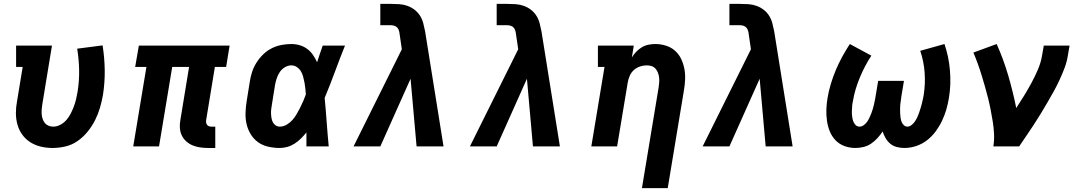

<svg xmlns="http://www.w3.org/2000/svg" viewBox="-20 -755 5590 990"><path d="M251 8Q220 8 190.5 1Q161 -6 136.5 -21.5Q112 -37 95 -60.5Q78 -84 70 -112.5Q62 -141 62 -172Q62 -203 68 -234L97 -410H63V-520H248L198 -216Q196 -203 195 -190.5Q194 -178 195 -165.5Q196 -153 200 -141.5Q204 -130 211 -121Q218 -112 229.5 -107Q241 -102 254 -102Q273 -102 291 -111.5Q309 -121 322.5 -136.5Q336 -152 345 -170Q354 -188 361 -206.5Q368 -225 372.5 -244Q377 -263 380 -282Q389 -338 388 -393.5Q387 -449 378 -504L509 -521Q519 -458 520 -394.5Q521 -331 511 -266Q505 -232 495.5 -199.5Q486 -167 470.5 -136Q455 -105 432.5 -77Q410 -49 381 -28.5Q352 -8 318 0Q284 8 251 8Z M1053 8Q1032 8 1011.5 5Q991 2 973 -5.5Q955 -13 940.5 -26Q926 -39 917.5 -56.5Q909 -74 907.5 -94.5Q906 -115 910 -136L955 -410H868L800 0H667L735 -410H677L696 -520H1164L1146 -410H1088L1043 -136Q1042 -129 1043 -122.5Q1044 -116 1048 -111Q1052 -106 1058 -104Q1064 -102 1071 -102H1090V8Z M1423 8Q1393 8 1363.5 1.5Q1334 -5 1311 -21.5Q1288 -38 1273 -62.5Q1258 -87 1251.5 -115Q1245 -143 1246 -173.5Q1247 -204 1252 -234L1268 -334Q1272 -360 1280 -384.5Q1288 -409 1302.5 -432Q1317 -455 1337 -474.5Q1357 -494 1381 -506Q1405 -518 1431 -523Q1457 -528 1482 -528Q1505 -528 1526.5 -521.5Q1548 -515 1565 -502Q1582 -489 1594 -471.5Q1606 -454 1615 -434Q1622 -455 1629 -476.5Q1636 -498 1644 -520H1759Q1732 -453 1707 -385Q1682 -317 1654 -250Q1660 -188 1664.5 -125Q1669 -62 1675 0H1560Q1560 -18 1560 -36Q1560 -54 1560 -72Q1547 -56 1532 -41Q1517 -26 1499 -14.5Q1481 -3 1461.5 2.5Q1442 8 1423 8ZM1423 -102Q1441 -102 1458 -112Q1475 -122 1487.5 -136Q1500 -150 1509.5 -166.5Q1519 -183 1527.5 -199.5Q1536 -216 1543.5 -233.5Q1551 -251 1557 -268Q1556 -284 1554.5 -299Q1553 -314 1550 -329.5Q1547 -345 1543 -360Q1539 -375 1531.5 -387.5Q1524 -400 1511 -409Q1498 -418 1482 -418Q1465 -418 1448.5 -408Q1432 -398 1422 -382.5Q1412 -367 1406.5 -350Q1401 -333 1398 -316L1382 -216Q1380 -204 1378.5 -192.5Q1377 -181 1377.5 -169Q1378 -157 1380 -145.5Q1382 -134 1387 -124.5Q1392 -115 1401.5 -108.5Q1411 -102 1423 -102Z M1803 0 2052 -501 2041 -576Q2040 -586 2037.5 -595.5Q2035 -605 2029 -612Q2023 -619 2014 -622Q2005 -625 1995 -625H1941V-735H1995Q2017 -735 2039 -733.5Q2061 -732 2081.5 -724.5Q2102 -717 2118.5 -704Q2135 -691 2146 -673.5Q2157 -656 2162.5 -635Q2168 -614 2172 -593L2267 0H2128L2097 -349L1941 0Z M2403 0 2652 -501 2641 -576Q2640 -586 2637.5 -595.5Q2635 -605 2629 -612Q2623 -619 2614 -622Q2605 -625 2595 -625H2541V-735H2595Q2617 -735 2639 -733.5Q2661 -732 2681.5 -724.5Q2702 -717 2718.5 -704Q2735 -691 2746 -673.5Q2757 -656 2762.5 -635Q2768 -614 2772 -593L2867 0H2728L2697 -349L2541 0Z M3290 215 3376 -304Q3378 -317 3379 -330Q3380 -343 3378.5 -355.5Q3377 -368 3372.5 -380Q3368 -392 3360 -401Q3352 -410 3340 -414Q3328 -418 3315 -418Q3297 -418 3279.5 -412Q3262 -406 3248.5 -394Q3235 -382 3227.5 -365Q3220 -348 3217 -331L3162 0H3029L3097 -410H3063V-520H3248L3238 -459Q3248 -475 3261 -488.5Q3274 -502 3290 -511.5Q3306 -521 3324 -524.5Q3342 -528 3359 -528Q3387 -528 3414 -519.5Q3441 -511 3461 -493Q3481 -475 3492.5 -450.5Q3504 -426 3509 -399Q3514 -372 3512.5 -343Q3511 -314 3506 -286L3423 215Z M3603 0 3852 -501 3841 -576Q3840 -586 3837.5 -595.5Q3835 -605 3829 -612Q3823 -619 3814 -622Q3805 -625 3795 -625H3741V-735H3795Q3817 -735 3839 -733.5Q3861 -732 3881.5 -724.5Q3902 -717 3918.5 -704Q3935 -691 3946 -673.5Q3957 -656 3962.5 -635Q3968 -614 3972 -593L4067 0H3928L3897 -349L3741 0Z M4390 8Q4361 8 4334 -2Q4307 -12 4288 -32Q4269 -52 4258.5 -78Q4248 -104 4244 -132.5Q4240 -161 4241 -191Q4242 -221 4247 -250Q4253 -286 4264 -322.5Q4275 -359 4289.5 -393.5Q4304 -428 4322.5 -462Q4341 -496 4362 -528L4473 -468Q4455 -441 4440 -412Q4425 -383 4413 -354Q4401 -325 4392 -295Q4383 -265 4378 -234Q4375 -222 4374 -208.5Q4373 -195 4372.5 -182.5Q4372 -170 4373.5 -157Q4375 -144 4378.5 -132.5Q4382 -121 4390.5 -111.5Q4399 -102 4412 -102Q4423 -102 4433.5 -109.5Q4444 -117 4451 -127Q4458 -137 4463 -148Q4468 -159 4472.5 -170Q4477 -181 4480 -192Q4483 -203 4486 -214.5Q4489 -226 4491 -237.5Q4493 -249 4495 -260L4508 -338H4641L4628 -260Q4627 -249 4625 -237.5Q4623 -226 4622 -215Q4621 -204 4621 -192.5Q4621 -181 4621.5 -170Q4622 -159 4623.5 -148Q4625 -137 4628.5 -127.5Q4632 -118 4640 -110Q4648 -102 4659 -102Q4670 -102 4680.5 -110.5Q4691 -119 4698 -129.5Q4705 -140 4710 -151Q4715 -162 4719 -173.5Q4723 -185 4726.5 -196.5Q4730 -208 4733 -219.5Q4736 -231 4738.5 -243Q4741 -255 4743 -266Q4752 -325 4747.5 -382.5Q4743 -440 4725 -493L4850 -528Q4861 -495 4868 -462Q4875 -429 4878 -393.5Q4881 -358 4880 -322.5Q4879 -287 4873 -251Q4868 -220 4859.5 -190.5Q4851 -161 4837.5 -132.5Q4824 -104 4804.5 -77.5Q4785 -51 4759.5 -31.5Q4734 -12 4704 -2Q4674 8 4643 8Q4623 8 4604 3Q4585 -2 4570.5 -14Q4556 -26 4546.5 -42.5Q4537 -59 4531 -77Q4519 -59 4504 -42.5Q4489 -26 4471 -14Q4453 -2 4432 3Q4411 8 4390 8Z M5102 0Q5107 -32 5105.5 -64Q5104 -96 5099 -127.5Q5094 -159 5088 -189.5Q5082 -220 5074.5 -250Q5067 -280 5058.5 -309.5Q5050 -339 5041 -368.5Q5032 -398 5021.5 -427Q5011 -456 4999 -484L5119 -528Q5154 -450 5178.5 -366.5Q5203 -283 5220 -198Q5241 -230 5261 -262.5Q5281 -295 5299 -328.5Q5317 -362 5332 -397Q5347 -432 5353 -468L5362 -520H5495L5486 -468Q5481 -436 5469.5 -405.5Q5458 -375 5444 -344.5Q5430 -314 5414 -285Q5398 -256 5381 -227Q5364 -198 5346.5 -169Q5329 -140 5310.5 -112Q5292 -84 5273 -56Q5254 -28 5235 0Z"/></svg>

Font: Iosevka Etoile XBdObl
Style: Regular
Weight: 800
Italic angle: -9°
Designer: Belleve Invis
Foundry: Belleve Invis
Version: Version 15.5.2; ttfautohint (v1.8.4)